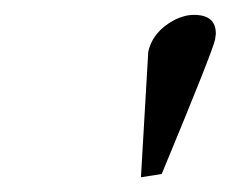

<svg xmlns="http://www.w3.org/2000/svg" viewBox="-20 -664 310 258"><path d="M169.4 -425.8Q169.4 -425.8 179.2 -594.2Q185.1 -621.6 214.4 -637.2Q228 -644 240.7 -644Q270.5 -644 270 -618.2Q269.5 -614.3 269 -610.8Q265.6 -594.7 197.3 -430.2Z"/></svg>

Font: Linux Biolinum Capitals O
Style: Italic Samll Caps
Weight: 400
Italic angle: -12°
Designer: Philipp H. Poll
Foundry: Philipp H. Poll
Version: Version 0.6.2